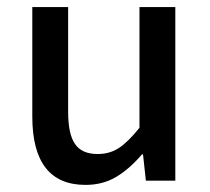

<svg xmlns="http://www.w3.org/2000/svg" viewBox="-20 -509 591 541"><path d="M71 -181V-489H172V-194Q172 -131 191.5 -103Q211 -75 255 -75Q289 -75 315 -92Q341 -109 373 -149V-489H474V0H391L383 -74H380Q344 -32 306.5 -10Q269 12 221 12Q71 12 71 -181Z"/></svg>

Font: Assistant SemiBold
Style: Regular
Weight: 600
Designer: Hebrew By Ben Nathan, Latin by Paul Hunt
Version: Version 2.001; ttfautohint (v1.6)